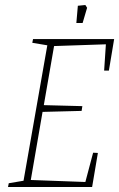

<svg xmlns="http://www.w3.org/2000/svg" viewBox="-20 -747 476 767"><path d="M415 -465H396L403 -570L196 -563L155 -327L309 -323L306 -304L150 -300L103 -28L321 -20L352 -137L371 -136L348 0H12L15 -15L74 -25L169 -566L109 -576L112 -591H436ZM291 -724 321 -727 328 -716 310 -655H285Z"/></svg>

Font: Grenze Thin
Style: Italic
Weight: 250
Italic angle: -10°
Designer: Renata Polastri
Foundry: Omnibus-Type
Version: Version 1.002; ttfautohint (v1.8)